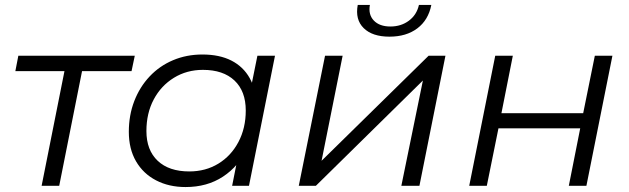

<svg xmlns="http://www.w3.org/2000/svg" viewBox="-20 -750 2540 775"><path d="M148 0 244 -482 258 -463H42L54 -525H524L511 -463H293L315 -482L219 0Z M729 5Q662 5 610 -22Q558 -49 529 -99Q500 -149 500 -218Q500 -285 522 -342Q544 -399 584 -441.5Q624 -484 678.5 -507Q733 -530 797 -530Q866 -530 914 -505.5Q962 -481 988 -434.5Q1014 -388 1014 -322Q1014 -227 979 -153Q944 -79 880 -37Q816 5 729 5ZM744 -58Q810 -58 861.5 -89.5Q913 -121 942.5 -177Q972 -233 972 -304Q972 -382 926.5 -425Q881 -468 799 -468Q734 -468 682 -436Q630 -404 600.5 -348.5Q571 -293 571 -221Q571 -144 616.5 -101Q662 -58 744 -58ZM917 0 947 -151 977 -257 987 -367 1019 -525H1090L985 0Z M1186 0 1292 -525H1363L1278 -101L1710 -525H1778L1673 0H1600L1687 -425L1255 0ZM1552 -602Q1483 -602 1448 -636.5Q1413 -671 1424 -730H1473Q1466 -691 1489 -667Q1512 -643 1556 -643Q1599 -643 1630.5 -666.5Q1662 -690 1671 -730H1721Q1709 -669 1664.5 -635.5Q1620 -602 1552 -602Z M1874 0 1979 -525H2050L2004 -293H2334L2381 -525H2452L2347 0H2276L2322 -232H1992L1945 0Z"/></svg>

Font: MOST Montserrat
Style: Italic
Weight: 400
Italic angle: -11.3°
Designer: Julieta Ulanovsky
Foundry: Julieta Ulanovsky
Version: Version 8.000;March 11, 2024;FontCreator 15.0.0.2926 64-bit